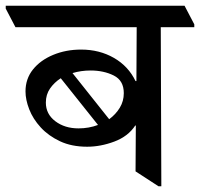

<svg xmlns="http://www.w3.org/2000/svg" viewBox="-48 -640 698 670"><path d="M256 -128Q202 -128 161.5 -147Q121 -166 94 -195.5Q67 -225 54 -258.5Q41 -292 41 -321Q41 -365 67 -397.5Q93 -430 137.5 -448.5Q182 -467 235 -467Q299 -467 349.5 -438Q400 -409 425 -357H428L429 -545H6L-28 -610V-620H596L630 -555V-545H513L515 10H505L425 -42L426 -202H424Q399 -164 351 -146Q303 -128 256 -128ZM226 -192Q262 -192 294 -204L164 -367Q141 -352 126.5 -331Q112 -310 112 -282Q112 -242 145 -217Q178 -192 226 -192ZM205 -385 333 -224Q356 -241 370 -264Q384 -287 384 -315Q384 -359 349 -376.5Q314 -394 268 -394Q235 -394 205 -385Z"/></svg>

Font: Tiro Devanagari Sanskrit
Style: Regular
Weight: 400
Designer: Devanagari: John Hudson & Fiona Ross. Latin: John Hudson.
Foundry: Tiro Typeworks Ltd.
Version: Version 1.52